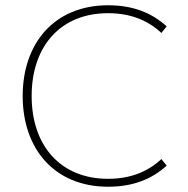

<svg xmlns="http://www.w3.org/2000/svg" viewBox="-20 -698 712 728"><path d="M390 10C485 10 556 -19 612 -70L592 -95C541 -47 474 -20 390 -20C208 -20 100 -147 100 -334C100 -521 208 -648 390 -648C474 -648 541 -621 592 -573L612 -598C556 -649 485 -678 390 -678C186 -678 66 -534 66 -334C66 -134 186 10 390 10Z"/></svg>

Font: Gantari Thin
Style: Regular
Weight: 250
Designer: Anugrah Pasau
Foundry: Lafontype
Version: Version 1.000